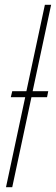

<svg xmlns="http://www.w3.org/2000/svg" viewBox="-20 -780 233 800"><path d="M5 0H31L111 -375H176L181 -400H116L193 -760H167L90 -400H31L25 -375H85Z"/></svg>

Font: Noto Sans ExtraCondensed Thin
Style: Italic
Weight: 100
Width: 2
Italic angle: -12°
Designer: Monotype Design Team
Foundry: Monotype Imaging Inc.
Version: Version 2.013